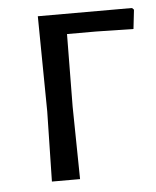

<svg xmlns="http://www.w3.org/2000/svg" viewBox="-41 -494 431 530"><g transform="rotate(-5 174.5 -229.0)"><path d="M349 -453 343 -400 239 -402H159L157 -201L160 0H82L86 -194L83 -458H344Z"/></g></svg>

Font: Alegreya Sans
Style: Regular
Weight: 400
Designer: Juan Pablo del Peral
Foundry: Huerta Tipografica
Version: Version 2.008; ttfautohint (v1.6)